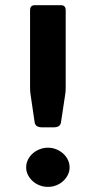

<svg xmlns="http://www.w3.org/2000/svg" viewBox="-20 -708 370 742"><path d="M249 -61Q249 -45.9 242.2 -32.2Q235.4 -18.6 223.9 -8.1Q212.4 2.4 197.3 8.3Q182.1 14.2 165 14.2Q148.4 14.2 133.1 8.3Q117.7 2.4 106.2 -8.1Q94.7 -18.6 87.9 -32.2Q81.1 -45.9 81.1 -61Q81.1 -76.7 87.9 -90.6Q94.7 -104.5 106.2 -114.7Q117.7 -125 133.1 -131.1Q148.4 -137.2 165 -137.2Q182.1 -137.2 197.3 -131.1Q212.4 -125 223.9 -114.7Q235.4 -104.5 242.2 -90.6Q249 -76.7 249 -61ZM233.9 -368.2Q233.9 -361.8 233.4 -355Q232.9 -348.1 231.9 -342.8L215.8 -235.8Q214.4 -225.6 207.3 -220.7Q200.2 -215.8 185.1 -215.8H145Q129.9 -215.8 122.6 -220.7Q115.2 -225.6 113.8 -235.8L98.1 -342.8Q97.2 -348.1 96.7 -355Q96.2 -361.8 96.2 -368.2V-668.9Q96.2 -688 115.2 -688H214.8Q233.9 -688 233.9 -668.9Z"/></svg>

Font: New Telegraph
Style: Bold
Weight: 700
Designer: Frank Baranowski
Foundry: Frank Baranowski
Version: Version 3.001